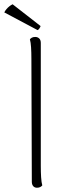

<svg xmlns="http://www.w3.org/2000/svg" viewBox="-43 -870 315 899"><path d="M130 9Q119 9 112.5 1.5Q106 -6 106 -19L104 -594Q104 -624 102.5 -648Q101 -672 97 -686Q100 -690 106 -693.5Q112 -697 122 -697Q133 -697 140.5 -690Q148 -683 148 -669V-94Q148 -64 149.5 -40Q151 -16 155 -2Q152 2 146 5.5Q140 9 130 9ZM-23 -812Q-19 -820 -12.5 -827.5Q-6 -835 1 -840.5Q8 -846 16 -850L147 -748Q146 -744 142 -737.5Q138 -731 133 -729Z"/></svg>

Font: Arima Thin ExtraLight
Style: Regular
Weight: 250
Version: Version 1.100